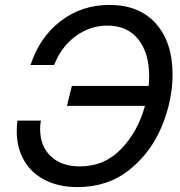

<svg xmlns="http://www.w3.org/2000/svg" viewBox="-20 -746 732 780"><path d="M681 -444Q681 -338 637 -232Q593 -126 505.5 -56Q418 14 295 14Q219 14 163 -14.5Q107 -43 77.5 -94.5Q48 -146 48 -213Q48 -235 51 -256H146Q143 -238 143 -222Q143 -152 186.5 -111Q230 -70 304 -70Q404 -70 472 -140.5Q540 -211 569 -316H252L272 -397H584Q586 -423 586 -436Q586 -531 541.5 -586.5Q497 -642 416 -642Q345 -642 286.5 -598.5Q228 -555 200 -482H104Q141 -595 226.5 -660.5Q312 -726 424 -726Q546 -726 613.5 -650Q681 -574 681 -444Z"/></svg>

Font: CST
Style: Italic
Weight: 400
Italic angle: -14°
Version: Version 1.00